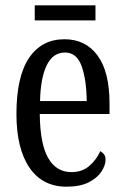

<svg xmlns="http://www.w3.org/2000/svg" viewBox="-20 -694 471 724"><path d="M231 10Q140 10 91 -62Q42 -134 42 -264Q42 -405 89.5 -475.5Q137 -546 223 -546Q303 -546 348 -484.5Q393 -423 393 -304V-264H130Q131 -152 161.5 -98.5Q192 -45 249 -45Q290 -45 317 -68.5Q344 -92 358 -124Q366 -120 372 -112.5Q378 -105 378 -91Q378 -71 362.5 -47Q347 -23 314.5 -6.5Q282 10 231 10ZM307 -313Q306 -395 287.5 -445.5Q269 -496 225 -496Q180 -496 156.5 -448.5Q133 -401 131 -313ZM111 -617V-674H340V-617Z"/></svg>

Font: Noto Serif Tamil ExtraCondensed
Style: Regular
Weight: 400
Width: 2
Designer: Indian Type Foundry, Tom Grace, and the Monotype Design Team
Foundry: Monotype Imaging Inc.
Version: Version 2.004; ttfautohint (v1.8.4.7-5d5b)